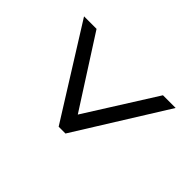

<svg xmlns="http://www.w3.org/2000/svg" viewBox="-136 -727 738 738"><g transform="rotate(-45 233.0 -358.0)"><path d="M417 -109V-178L133 -357L417 -539V-607L48 -376V-339Z"/></g></svg>

Font: Noto Serif Ethiopic Condensed Medium
Style: Regular
Weight: 500
Width: 3
Designer: Monotype Design Team
Foundry: Monotype Imaging Inc.
Version: Version 2.102